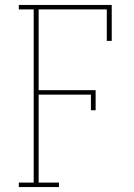

<svg xmlns="http://www.w3.org/2000/svg" viewBox="-20 -755 540 775"><path d="M56 0V-18H116V-717H56V-735H431V-590H411V-717H136V-391H366V-310H347V-373H136V-18H218V0Z"/></svg>

Font: Iosevka Curly Slab Thin
Style: Regular
Weight: 100
Monospace: yes
Designer: Belleve Invis
Foundry: Belleve Invis
Version: Version 22.1.2; ttfautohint (v1.8.4)